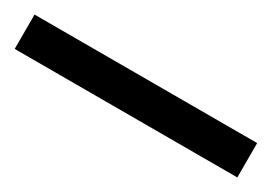

<svg xmlns="http://www.w3.org/2000/svg" viewBox="-17 -1072 513 363"><g transform="rotate(30 240.0 -890.5)"><path d="M483 -853H-3V-928H483Z"/></g></svg>

Font: Noto Sans Telugu UI SemiCondensed Medium
Style: Regular
Weight: 500
Width: 4
Designer: Jelle Bosma - Monotype Design Team
Foundry: Monotype Imaging Inc.
Version: Version 2.005; ttfautohint (v1.8.4.7-5d5b)